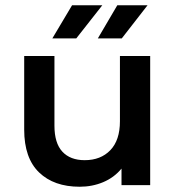

<svg xmlns="http://www.w3.org/2000/svg" viewBox="-20 -704 666 730"><path d="M551 -491V0H442V-63Q414 -29 372.5 -11.5Q331 6 283 6Q185 6 128.5 -48.5Q72 -103 72 -211V-491H187V-226Q187 -160 217 -127.5Q247 -95 302 -95Q363 -95 399.5 -133Q436 -171 436 -243V-491ZM254 -684H369L270 -558H179ZM426 -684H541L443 -558H352Z"/></svg>

Font: Montserrat Ace
Style: Bold
Weight: 600
Designer: Julieta Ulanovsky
Foundry: Julieta Ulanovsky
Version: Version 1